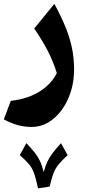

<svg xmlns="http://www.w3.org/2000/svg" viewBox="-20 -386 455 1011"><path d="M241.5 596.6Q249.1 564.4 256 542.4Q262.8 520.4 272.4 503.4Q282 486.4 297.2 469.7Q312.4 453 336.1 431.1L301.2 367.8Q274.4 397.5 257.4 419.7Q240.5 441.9 229.6 464.9Q218.8 488 210.1 520.5Q202.1 486.9 191.3 463.5Q180.4 440 163.3 418.2Q146.2 396.4 118.9 367.8L84 431.1Q108.3 452.2 123.6 468.1Q138.9 484 148.4 501.4Q157.8 518.7 164.9 543.3Q172 567.9 180.2 605.8ZM370.2 -19.9Q370.2 -75.9 359.8 -129Q349.4 -182 326.6 -239.4Q303.8 -296.9 266.1 -365.6L160.3 -235.9Q204.3 -171.4 232.7 -115.7Q261 -59.9 279.2 -1.1Q258.9 39.2 224.1 69.7Q189.2 100.3 141.9 119.5Q94.6 138.7 36.7 145.1L0 242.7Q40.9 264.2 75.3 273.3Q109.6 282.4 148 282.4Q193.9 282.4 234.1 258.7Q274.2 235.1 304.8 193.4Q335.3 151.7 352.8 96.9Q370.2 42.1 370.2 -19.9Z"/></svg>

Font: Pinar-VF
Style: Regular
Weight: 300
Designer: Amin Abedi
Version: Version 3.0